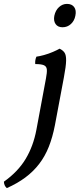

<svg xmlns="http://www.w3.org/2000/svg" viewBox="-139 -717 409 986"><path d="M-104 249Q-118 237 -119 216Q-47 165 -7.5 99.5Q32 34 48 -51L97 -314Q103 -345 101.5 -360.5Q100 -376 86.5 -382Q73 -388 42 -388Q41 -398 42.5 -407.5Q44 -417 48 -426Q64 -428 87.5 -434.5Q111 -441 133 -450.5Q155 -460 167 -467Q184 -459 192.5 -446.5Q201 -434 200.5 -405.5Q200 -377 189 -319L143 -74Q131 -12 111.5 37Q92 86 62 125Q32 164 -9 194.5Q-50 225 -104 249ZM182 -577Q158 -577 146.5 -593.5Q135 -610 140 -636Q146 -664 164 -680.5Q182 -697 205 -697Q230 -697 242 -680.5Q254 -664 248 -636Q243 -610 225 -593.5Q207 -577 182 -577Z"/></svg>

Font: Vollkorn
Style: Italic
Weight: 400
Italic angle: -11°
Designer: Friedrich Althausen
Foundry: Friedrich Althausen
Version: Version 5.001